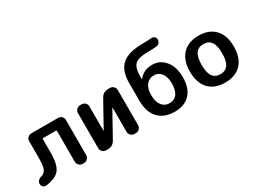

<svg xmlns="http://www.w3.org/2000/svg" viewBox="-54 -1326 2527 1917"><g transform="rotate(-30 1209.5 -367.0)"><path d="M68 6Q48 8 33.5 -6Q19 -20 19 -40Q19 -60 33.5 -76Q48 -92 69 -97Q112 -108 127 -145Q142 -182 142 -272V-463Q142 -486 159 -503Q176 -520 199 -520H509Q532 -520 549 -503Q566 -486 566 -463V-57Q566 -34 549 -17Q532 0 509 0H491Q468 0 451 -17Q434 -34 434 -57V-411Q434 -420 425 -420H279Q271 -420 271 -411V-253Q271 -121 227.5 -64.5Q184 -8 68 6Z M761 0Q738 0 721 -17Q704 -34 704 -57V-463Q704 -486 721 -503Q738 -520 761 -520H780Q803 -520 820 -503Q837 -486 837 -463V-182L838 -181L839 -182L1000 -471Q1028 -520 1085 -520H1107Q1130 -520 1147 -503Q1164 -486 1164 -463V-57Q1164 -34 1147 -17Q1130 0 1107 0H1088Q1065 0 1048 -17Q1031 -34 1031 -57V-338L1030 -339L1029 -338L868 -49Q840 0 783 0Z M1427 -255V-245Q1427 -174 1460 -132Q1493 -90 1546 -90Q1603 -90 1634 -130.5Q1665 -171 1665 -249V-250V-251Q1665 -325 1632.5 -367.5Q1600 -410 1549 -410Q1494 -410 1460.5 -369Q1427 -328 1427 -255ZM1551 10Q1429 10 1363 -61.5Q1297 -133 1297 -267V-467Q1297 -610 1372 -675Q1447 -740 1611 -740Q1669 -740 1713 -744Q1733 -746 1747.5 -733Q1762 -720 1762 -701Q1762 -680 1748.5 -664Q1735 -648 1714 -646Q1671 -642 1614 -642Q1505 -642 1465.5 -605.5Q1426 -569 1426 -470V-434V-433Q1428 -433 1428 -435Q1483 -510 1586 -510Q1674 -510 1732.5 -439.5Q1791 -369 1791 -250Q1791 -125 1728 -57.5Q1665 10 1551 10Z M2220.5 -391.5Q2191 -433 2132 -433Q2073 -433 2043.5 -391.5Q2014 -350 2014 -260Q2014 -170 2043.5 -128.5Q2073 -87 2132 -87Q2191 -87 2220.5 -128.5Q2250 -170 2250 -260Q2250 -350 2220.5 -391.5ZM2318.5 -60.5Q2252 10 2132 10Q2012 10 1945.5 -60.5Q1879 -131 1879 -260Q1879 -389 1945.5 -459.5Q2012 -530 2132 -530Q2252 -530 2318.5 -459.5Q2385 -389 2385 -260Q2385 -131 2318.5 -60.5Z"/></g></svg>

Font: Rounded Mplus 1c Bold
Style: Bold
Weight: 700
Version: Version 1.059.20150529